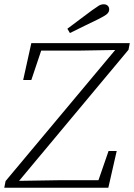

<svg xmlns="http://www.w3.org/2000/svg" viewBox="-20 -875 625 895"><path d="M0 0 6 -31 517 -642 341 -639H172L126 -502H88L126 -674H585L579 -643L69 -32L258 -35H439L486 -171H524L485 0ZM294 -741Q323 -763 352 -784.5Q381 -806 409 -827Q430 -842 440.5 -848.5Q451 -855 464 -855Q475 -855 482 -848.5Q489 -842 489 -831Q489 -819 479 -810Q469 -801 441 -787Q408 -771 374 -754.5Q340 -738 306 -721Z"/></svg>

Font: Source Serif 4 SmText Light
Style: Italic
Weight: 300
Italic angle: -12°
Designer: Frank Grießhammer
Foundry: Adobe
Version: Version 4.005;hotconv 1.1.0;makeotfexe 2.6.0